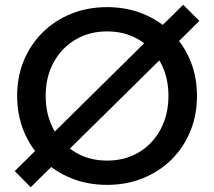

<svg xmlns="http://www.w3.org/2000/svg" viewBox="-20 -761 900 807"><path d="M430 16Q348 16 279 -12Q210 -40 159 -90.5Q108 -141 80 -209.5Q52 -278 52 -358Q52 -438 80 -506Q108 -574 159 -624.5Q210 -675 279 -703Q348 -731 430 -731Q512 -731 581 -703Q650 -675 701 -624.5Q752 -574 780 -506Q808 -438 808 -358Q808 -278 780 -209.5Q752 -141 701 -90.5Q650 -40 581 -12Q512 16 430 16ZM430 -86Q506 -86 564 -121Q622 -156 655 -217.5Q688 -279 688 -358Q688 -437 655 -498Q622 -559 564 -594Q506 -629 430 -629Q355 -629 296.5 -594Q238 -559 205 -498Q172 -437 172 -358Q172 -279 205 -217.5Q238 -156 296.5 -121Q355 -86 430 -86ZM109 26 42 -42 750 -741 818 -673Z"/></svg>

Font: Wix Madefor Display SemiBold
Style: Regular
Weight: 600
Designer: Dalton Maag Ltd
Foundry: Dalton Maag Ltd
Version: Version 3.100